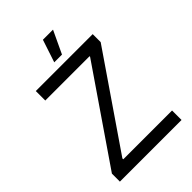

<svg xmlns="http://www.w3.org/2000/svg" viewBox="-253 -983 1088 1088"><g transform="rotate(-45 291.0 -438.5)"><path d="M385 -877H304L259 -741H321ZM44 0H538V-76H147V-83L526 -636V-700H70V-624H425V-620L44 -64Z"/></g></svg>

Font: Fixel Display Regular
Style: Regular
Weight: 400
Designer: AlfaBravo + MacPaw
Foundry: Kyrylo Tkachov, Marchela Mozhyna, Serhii Makarenko, Maria Weinstein, Zakhar Kryvoshyya
Version: Version 1.211